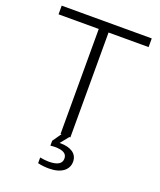

<svg xmlns="http://www.w3.org/2000/svg" viewBox="-167 -823 952 1144"><g transform="rotate(20 308.5 -251.0)"><path d="M278 0H284L245 56V87C254 86 264 85 273 85C326 85 350 100 350 131C350 162 325 180 268 180C253 180 233 178 212 174V210C236 216 260 218 283 218C362 218 405 182 405 131C405 80 362 53 296 53H291L334 0H340V-665H594V-720H23V-665H278Z"/></g></svg>

Font: Aspekta 250
Style: Regular
Weight: 250
Designer: Ivo Dolenc
Version: Version 2.000